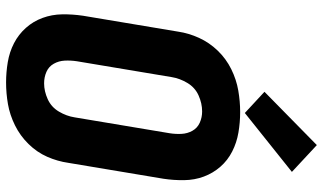

<svg xmlns="http://www.w3.org/2000/svg" viewBox="-230 -798 1037 616"><g transform="rotate(90 288.0 -490.5)"><path d="M245 8Q280 8 314.5 2Q349 -4 382.5 -20.5Q416 -37 442.5 -64Q469 -91 483.5 -124Q498 -157 503 -192L554 -497Q559 -530 558.5 -563.5Q558 -597 547 -626.5Q536 -656 515.5 -679.5Q495 -703 466.5 -717.5Q438 -732 405.5 -737.5Q373 -743 340 -743Q306 -743 271 -737Q236 -731 202.5 -714.5Q169 -698 143 -671Q117 -644 102 -611Q87 -578 82 -544L31 -239Q26 -205 26.5 -172Q27 -139 38 -109Q49 -79 70 -55.5Q91 -32 119 -17.5Q147 -3 179.5 2.5Q212 8 245 8ZM248 -114Q228 -114 211 -121.5Q194 -129 185 -145Q176 -161 175 -180Q174 -199 177 -219L228 -524Q232 -549 246.5 -573.5Q261 -598 286.5 -609.5Q312 -621 338 -621Q357 -621 374 -613.5Q391 -606 400 -590Q409 -574 410 -555Q411 -536 408 -517L357 -212Q353 -186 338.5 -161.5Q324 -137 298.5 -125.5Q273 -114 248 -114ZM343 -758 532 -909 446 -989 275 -821Z"/></g></svg>

Font: Iosevka Sparkle Heavy Oblique
Style: Regular
Weight: 900
Italic angle: -9°
Designer: Belleve Invis
Foundry: Belleve Invis
Version: Version 4.5.0; ttfautohint (v1.8.3)